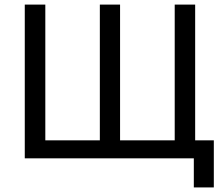

<svg xmlns="http://www.w3.org/2000/svg" viewBox="-20 -696 973 844"><path d="M88.9 0V-675.8H179.2V-79.1H418.9V-675.8H507.8V-79.1H748V-675.8H837.9V-79.1H919.9V127.9H832V0Z"/></svg>

Font: Lorenzo Sans
Style: Regular
Weight: 400
Foundry: Intel Corporation
Version: Version 1.00; ttfautohint (v1.5)